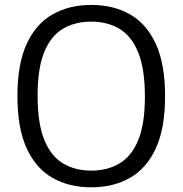

<svg xmlns="http://www.w3.org/2000/svg" viewBox="-20 -770 760 799"><path d="M360 9.5Q267.5 9.5 198.5 -29.8Q129.5 -69 91 -152.8Q52.5 -236.5 52.5 -370Q52.5 -503.5 91 -587.2Q129.5 -671 198.8 -710.2Q268 -749.5 360 -749.5Q452 -749.5 521 -710.2Q590 -671 628.5 -587.2Q667 -503.5 667 -370Q667 -236.5 628.5 -152.8Q590 -69 520.8 -29.8Q451.5 9.5 360 9.5ZM360 -60Q427 -60 477.2 -89.8Q527.5 -119.5 555.2 -187Q583 -254.5 583 -367.5Q583 -483 555.2 -551.5Q527.5 -620 477.2 -650Q427 -680 360 -680Q292.5 -680 242.2 -650.5Q192 -621 164.2 -553.5Q136.5 -486 136.5 -372.5Q136.5 -256.5 164.2 -188.2Q192 -120 242.2 -90Q292.5 -60 360 -60Z"/></svg>

Font: Encode Sans Condensed Thin
Style: Regular
Weight: 400
Version: Version 3.002